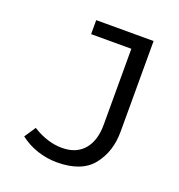

<svg xmlns="http://www.w3.org/2000/svg" viewBox="-127 -796 855 915"><g transform="rotate(20 300.0 -338.5)"><path d="M497 -229Q497 -128 441.5 -58Q386 12 261 12Q210 12 161.5 -4Q113 -20 73 -51L111 -108Q186 -61 260 -61Q332 -61 371 -106.5Q410 -152 410 -233V-618H206V-689H497Z"/></g></svg>

Font: FiraDG Mono
Style: Regular
Weight: 400
Designer: Carrois Corporate & Edenspiekermann AG
Foundry: Carrois Corporate GbR & Edenspiekermann AG
Version: Version 3.206